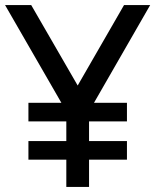

<svg xmlns="http://www.w3.org/2000/svg" viewBox="-20 -740 614 760"><path d="M92.5 -259.5V-333H223L0 -720H103.5L287.5 -401.5L471 -720H574.5L352 -333H482.5V-259.5H332.5V-181.5H482.5V-108H332.5V0H242.5V-108H92.5V-181.5H242.5V-259.5Z"/></svg>

Font: Vela Sans Med
Style: Regular
Weight: 500
Designer: Principal design: Mikhail Sharanda - project Manrope.
Design modification: Ravid Balaliev
Foundry: Mikhail Sharanda
Version: Version 1.001